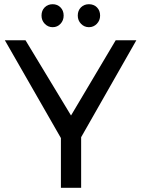

<svg xmlns="http://www.w3.org/2000/svg" viewBox="-20 -891 670 911"><path d="M627 -700 365 -240V0H269V-236L3 -700H101L317 -343L529 -700ZM282 -817Q282 -794 267 -778Q252 -762 230 -762Q208 -762 192.5 -778Q177 -794 177 -817Q177 -841 192 -856Q207 -871 230 -871Q252 -871 267 -856Q282 -841 282 -817ZM455 -817Q455 -794 439.5 -778Q424 -762 402 -762Q380 -762 364.5 -778Q349 -794 349 -817Q349 -841 364 -856Q379 -871 402 -871Q425 -871 440 -856Q455 -841 455 -817Z"/></svg>

Font: Montserrat arm2
Style: Regular
Weight: 400
Designer: Julieta Ulanovsky
Foundry: Julieta Ulanovsky
Version: Version 6.000